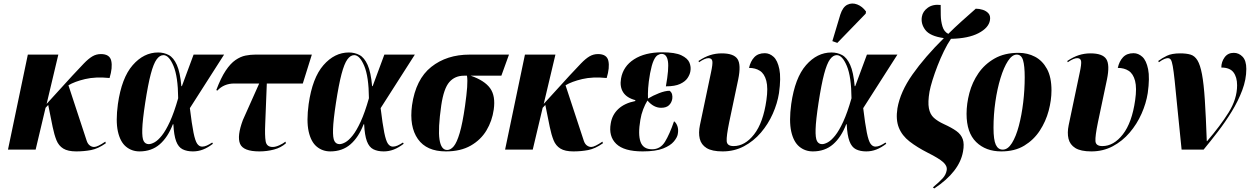

<svg xmlns="http://www.w3.org/2000/svg" viewBox="-20 -844 7050 1083"><path d="M25 0 137 -536H309L243 -258L388 -417Q427 -459 453 -486Q479 -513 501 -526Q523 -539 549 -539Q599 -539 607.5 -501Q616 -463 598 -404Q519 -412 460 -398Q401 -384 366 -363L469 -50Q475 -32 486.5 -23.5Q498 -15 511 -15Q530 -15 574 -45L577 -36Q533 -5 493.5 2.5Q454 10 410 10Q363 10 337 -6Q311 -22 298.5 -53Q286 -84 277 -128L252 -252L237 -236L181 0Z M767 10Q723 10 690.5 -17Q658 -44 645 -102.5Q632 -161 645 -257Q666 -405 728.5 -476.5Q791 -548 872 -548Q905 -548 932 -533.5Q959 -519 977.5 -478Q996 -437 1003 -358H1006L1072 -536H1244L1051 -234Q1062 -143 1071.5 -96Q1081 -49 1092.5 -33Q1104 -17 1120 -17Q1133 -17 1146.5 -23Q1160 -29 1177 -40L1181 -33Q1152 -11 1125 -0.5Q1098 10 1068 10Q1034 10 1010 -2Q986 -14 973.5 -47.5Q961 -81 958 -143H955Q927 -70 881 -30Q835 10 767 10ZM819 -31Q833 -31 852 -41.5Q871 -52 893 -79.5Q915 -107 938.5 -158Q962 -209 985 -290Q984 -412 958.5 -472.5Q933 -533 902 -533Q881 -533 863.5 -509Q846 -485 830.5 -426.5Q815 -368 799 -264Q784 -166 782.5 -115.5Q781 -65 790.5 -48Q800 -31 819 -31Z M1443 10Q1352 10 1334 -33Q1316 -76 1350 -167L1442 -373H1302Q1243 -373 1206 -333L1200 -336Q1226 -405 1253 -445.5Q1280 -486 1308.5 -505.5Q1337 -525 1365 -530.5Q1393 -536 1420 -536H1739L1688 -373H1485L1476 -145Q1473 -79 1478.5 -47Q1484 -15 1518 -15Q1535 -15 1556.5 -25Q1578 -35 1590 -45L1593 -36Q1565 -11 1525.5 -0.5Q1486 10 1443 10Z M1843 10Q1799 10 1766.5 -17Q1734 -44 1721 -102.5Q1708 -161 1721 -257Q1742 -405 1804.5 -476.5Q1867 -548 1948 -548Q1981 -548 2008 -533.5Q2035 -519 2053.5 -478Q2072 -437 2079 -358H2082L2148 -536H2320L2127 -234Q2138 -143 2147.5 -96Q2157 -49 2168.5 -33Q2180 -17 2196 -17Q2209 -17 2222.5 -23Q2236 -29 2253 -40L2257 -33Q2228 -11 2201 -0.5Q2174 10 2144 10Q2110 10 2086 -2Q2062 -14 2049.5 -47.5Q2037 -81 2034 -143H2031Q2003 -70 1957 -30Q1911 10 1843 10ZM1895 -31Q1909 -31 1928 -41.5Q1947 -52 1969 -79.5Q1991 -107 2014.5 -158Q2038 -209 2061 -290Q2060 -412 2034.5 -472.5Q2009 -533 1978 -533Q1957 -533 1939.5 -509Q1922 -485 1906.5 -426.5Q1891 -368 1875 -264Q1860 -166 1858.5 -115.5Q1857 -65 1866.5 -48Q1876 -31 1895 -31Z M2495 10Q2386 10 2337 -60Q2288 -130 2304 -250Q2325 -397 2412.5 -466.5Q2500 -536 2629 -536H2851L2808 -417H2635Q2713 -390 2744.5 -346.5Q2776 -303 2765 -226Q2756 -162 2724 -108.5Q2692 -55 2635 -22.5Q2578 10 2495 10ZM2502 2Q2522 2 2539.5 -19Q2557 -40 2573 -94Q2589 -148 2603 -246Q2612 -310 2615 -351.5Q2618 -393 2614 -417H2597Q2546 -417 2514.5 -381Q2483 -345 2469 -250Q2450 -117 2459 -57.5Q2468 2 2502 2Z M2829 0 2941 -536H3113L3047 -258L3192 -417Q3231 -459 3257 -486Q3283 -513 3305 -526Q3327 -539 3353 -539Q3403 -539 3411.5 -501Q3420 -463 3402 -404Q3323 -412 3264 -398Q3205 -384 3170 -363L3273 -50Q3279 -32 3290.5 -23.5Q3302 -15 3315 -15Q3334 -15 3378 -45L3381 -36Q3337 -5 3297.5 2.5Q3258 10 3214 10Q3167 10 3141 -6Q3115 -22 3102.5 -53Q3090 -84 3081 -128L3056 -252L3041 -236L2985 0Z M3605 10Q3500 10 3456 -32.5Q3412 -75 3425 -148Q3433 -197 3468 -229.5Q3503 -262 3563 -274L3564 -279Q3515 -292 3495 -323.5Q3475 -355 3483 -401Q3495 -470 3556.5 -509.5Q3618 -549 3715 -549Q3788 -549 3823.5 -532Q3859 -515 3869 -490.5Q3879 -466 3874 -441Q3871 -423 3858 -403.5Q3845 -384 3816 -370.5Q3787 -357 3736 -357Q3754 -457 3747.5 -498.5Q3741 -540 3712 -540Q3701 -540 3689 -532.5Q3677 -525 3666.5 -501.5Q3656 -478 3647 -431Q3638 -380 3636 -347Q3634 -314 3635 -288Q3663 -305 3697.5 -318.5Q3732 -332 3757 -332Q3768 -324 3771 -311.5Q3774 -299 3772 -286Q3768 -264 3753 -250Q3738 -236 3709 -236Q3667 -236 3632 -277Q3619 -256 3608 -227.5Q3597 -199 3592 -168Q3578 -86 3593 -44Q3608 -2 3658 -2Q3705 -2 3731 -44.5Q3757 -87 3782 -160Q3794 -152 3801 -132.5Q3808 -113 3803 -87Q3800 -69 3781 -46Q3762 -23 3720.5 -6.5Q3679 10 3605 10Z M4056 10Q3996 10 3965.5 -9Q3935 -28 3927 -61.5Q3919 -95 3928 -138L3990 -433Q4001 -483 3998 -499.5Q3995 -516 3976 -516Q3956 -516 3923 -493L3920 -500Q3954 -523 3985.5 -533Q4017 -543 4051 -543Q4119 -543 4140 -511Q4161 -479 4144 -396L4093 -154Q4077 -76 4079 -48Q4081 -20 4118 -20Q4182 -20 4233.5 -86Q4285 -152 4303 -279Q4313 -348 4302.5 -388Q4292 -428 4266.5 -444.5Q4241 -461 4205 -461Q4213 -498 4234.5 -521Q4256 -544 4294 -544Q4321 -544 4343.5 -523.5Q4366 -503 4376 -454Q4386 -405 4374 -319Q4365 -261 4339 -202.5Q4313 -144 4272 -96Q4231 -48 4176.5 -19Q4122 10 4056 10Z M4565 10Q4521 10 4488.5 -17Q4456 -44 4443 -102.5Q4430 -161 4443 -257Q4464 -405 4526.5 -476.5Q4589 -548 4670 -548Q4703 -548 4730 -533.5Q4757 -519 4775.5 -478Q4794 -437 4801 -358H4804L4870 -536H5042L4849 -234Q4860 -143 4869.5 -96Q4879 -49 4890.5 -33Q4902 -17 4918 -17Q4931 -17 4944.5 -23Q4958 -29 4975 -40L4979 -33Q4950 -11 4923 -0.5Q4896 10 4866 10Q4832 10 4808 -2Q4784 -14 4771.5 -47.5Q4759 -81 4756 -143H4753Q4725 -70 4679 -30Q4633 10 4565 10ZM4617 -31Q4631 -31 4650 -41.5Q4669 -52 4691 -79.5Q4713 -107 4736.5 -158Q4760 -209 4783 -290Q4782 -412 4756.5 -472.5Q4731 -533 4700 -533Q4679 -533 4661.5 -509Q4644 -485 4628.5 -426.5Q4613 -368 4597 -264Q4582 -166 4580.5 -115.5Q4579 -65 4588.5 -48Q4598 -31 4617 -31ZM4703 -602 4675 -612 4720 -762Q4734 -805 4760 -817.5Q4786 -830 4815 -819Q4844 -808 4865 -779L4863 -767Z M5250 219 5242 213Q5279 182 5297.5 161.5Q5316 141 5320 116Q5324 92 5300 70.5Q5276 49 5214 18Q5153 -13 5110.5 -46Q5068 -79 5050 -124Q5032 -169 5042 -233Q5058 -326 5127 -424Q5196 -522 5304 -629Q5226 -640 5199.5 -675Q5173 -710 5180 -750Q5185 -780 5213.5 -800.5Q5242 -821 5286 -816Q5286 -792 5286.5 -758.5Q5287 -725 5296 -695Q5305 -665 5329 -653Q5364 -688 5403 -723Q5442 -758 5484 -795Q5504 -795 5524 -788.5Q5544 -782 5556 -768Q5568 -754 5564 -730Q5557 -687 5499.5 -657Q5442 -627 5344 -625Q5324 -596 5304.5 -556Q5285 -516 5268.5 -473.5Q5252 -431 5240 -392.5Q5228 -354 5223 -327Q5213 -268 5219.5 -233.5Q5226 -199 5247.5 -179.5Q5269 -160 5304 -144Q5348 -124 5374.5 -105Q5401 -86 5410.5 -59Q5420 -32 5412 11Q5392 125 5250 219Z M5628 10Q5540 10 5486 -43Q5432 -96 5432 -202Q5432 -259 5448 -319.5Q5464 -380 5499 -431Q5534 -482 5590 -514Q5646 -546 5725 -546Q5776 -546 5818 -524Q5860 -502 5885.5 -455.5Q5911 -409 5911 -334Q5911 -279 5895 -219Q5879 -159 5845 -107Q5811 -55 5757.5 -22.5Q5704 10 5628 10ZM5636 0Q5665 0 5688 -37Q5711 -74 5727 -134.5Q5743 -195 5751.5 -266.5Q5760 -338 5760 -408Q5760 -473 5750.5 -504.5Q5741 -536 5715 -536Q5689 -536 5665.5 -500Q5642 -464 5623.5 -403.5Q5605 -343 5594.5 -270Q5584 -197 5584 -123Q5584 -55 5597 -27.5Q5610 0 5636 0Z M6136 10Q6076 10 6045.5 -9Q6015 -28 6007 -61.5Q5999 -95 6008 -138L6070 -433Q6081 -483 6078 -499.5Q6075 -516 6056 -516Q6036 -516 6003 -493L6000 -500Q6034 -523 6065.5 -533Q6097 -543 6131 -543Q6199 -543 6220 -511Q6241 -479 6224 -396L6173 -154Q6157 -76 6159 -48Q6161 -20 6198 -20Q6262 -20 6313.5 -86Q6365 -152 6383 -279Q6393 -348 6382.5 -388Q6372 -428 6346.5 -444.5Q6321 -461 6285 -461Q6293 -498 6314.5 -521Q6336 -544 6374 -544Q6401 -544 6423.5 -523.5Q6446 -503 6456 -454Q6466 -405 6454 -319Q6445 -261 6419 -202.5Q6393 -144 6352 -96Q6311 -48 6256.5 -19Q6202 10 6136 10Z M6645 0Q6630 -143 6621 -237.5Q6612 -332 6606 -388Q6600 -444 6595 -471.5Q6590 -499 6584 -507.5Q6578 -516 6567 -516Q6560 -516 6548 -511.5Q6536 -507 6517 -493L6513 -500Q6534 -516 6562 -529.5Q6590 -543 6637 -543Q6672 -543 6695.5 -536Q6719 -529 6734.5 -503.5Q6750 -478 6760 -425Q6770 -372 6776 -280.5Q6782 -189 6787 -48H6789Q6863 -134 6910.5 -210Q6958 -286 6958 -363Q6958 -409 6937.5 -436Q6917 -463 6869 -463Q6869 -495 6887.5 -520.5Q6906 -546 6939 -546Q6968 -546 6989 -524Q7010 -502 7010 -455Q7010 -396 6987 -335Q6964 -274 6927.5 -214.5Q6891 -155 6849 -100.5Q6807 -46 6769 0Z"/></svg>

Font: Noto Serif Display ExtraCondensed Black
Style: Italic
Weight: 900
Width: 2
Italic angle: -12°
Designer: Monotype Design Team
Foundry: Monotype Imaging Inc.
Version: Version 2.009